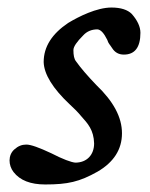

<svg xmlns="http://www.w3.org/2000/svg" viewBox="-20 -463 398 510"><path d="M180 -31C169 -32 147 -40 116 -56C84 -71 62 -79 50 -79C38 -79 28 -75 18 -66C1 -51 2 -24 16 -6C33 16 61 27 100 27C160 27 191 20 239 -7C282 -32 304 -66 304 -109C304 -152 281 -194 236 -237C212 -262 194 -283 182 -300C177 -306 175 -316 175 -330C175 -339 184 -352 201 -369C211 -380 224 -385 239 -385C248 -384 256 -375 265 -357C268 -347 271 -346 278 -335C285 -324 295 -318 309 -318C338 -318 353 -337 353 -376C353 -392 345 -409 330 -426C319 -437 301 -443 276 -443C237 -443 189 -419 161 -402C118 -373 96 -339 96 -298C97 -266 120 -228 166 -185C177 -175 187 -165 196 -154C213 -135 229 -118 230 -82C230 -52 211 -31 180 -31Z"/></svg>

Font: fbb
Style: Bold Italic
Weight: 700
Italic angle: -12°
Designer: David J. Perry, Michael Sharpe
Version: Version 0.991